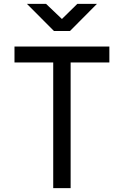

<svg xmlns="http://www.w3.org/2000/svg" viewBox="-20 -970 639 990"><path d="M258.3 -810.1 118.7 -950.2H217.3L299.3 -872.1L378.9 -950.2H480L340.8 -810.1ZM254.4 0V-647.9H54.7V-730H543.9V-647.9H344.2V0Z"/></svg>

Font: UDEV Gothic 35
Style: Regular
Weight: 400
Version: v2.1.0; ttfautohint (v1.8.4.7-5d5b-dirty) -l 6 -r 45 -G 200 